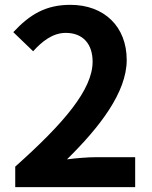

<svg xmlns="http://www.w3.org/2000/svg" viewBox="-20 -774 630 794"><path d="M43 0H539V-124H379C344 -124 295 -120 257 -115C392 -248 504 -392 504 -526C504 -664 411 -754 271 -754C170 -754 104 -715 35 -641L117 -562C154 -603 198 -638 252 -638C323 -638 363 -592 363 -519C363 -404 245 -265 43 -85Z"/></svg>

Font: Noto Sans CJK SC
Style: Bold
Weight: 700
Designer: Ryoko NISHIZUKA 西塚涼子 (kana, bopomofo & ideographs); Paul D. Hunt (Latin, Greek & Cyrillic); Sandoll Communications 산돌커뮤니
Foundry: Adobe
Version: Version 2.004;hotconv 1.0.118;makeotfexe 2.5.65603